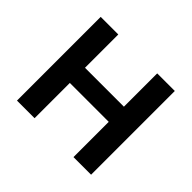

<svg xmlns="http://www.w3.org/2000/svg" viewBox="-126 -685 848 848"><g transform="rotate(45 298.0 -261.5)"><path d="M65.9 0V-522.9H175.8V-314.9H418.9V-522.9H528.8V0H418.9V-220.2H175.8V0Z"/></g></svg>

Font: Rawline SemiBold
Style: Regular
Weight: 600
Designer: Matt McInerney, Pablo Impallari, Rodrigo Fuenzalida
Foundry: Matt McInerney, Pablo Impallari, Rodrigo Fuenzalida
Version: Version 4.020;PS 004.020;hotconv 1.0.88;makeotf.lib2.5.64775